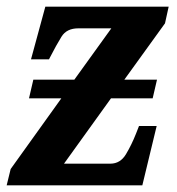

<svg xmlns="http://www.w3.org/2000/svg" viewBox="-20 -556 530 576"><path d="M0 0 12 -49 164 -261H67L80 -317H203L314 -471H215Q180 -471 164.5 -446Q149 -421 129 -382L127 -378H73L116 -536H486L475 -486L353 -317H451L438 -261H313L172 -65H311Q341 -65 358 -93.5Q375 -122 388 -155L397 -178H450L407 0Z"/></svg>

Font: Noto Serif Condensed
Style: Bold Italic
Weight: 700
Width: 3
Italic angle: -12°
Designer: Monotype Design Team
Foundry: Monotype Imaging Inc.
Version: Version 2.014